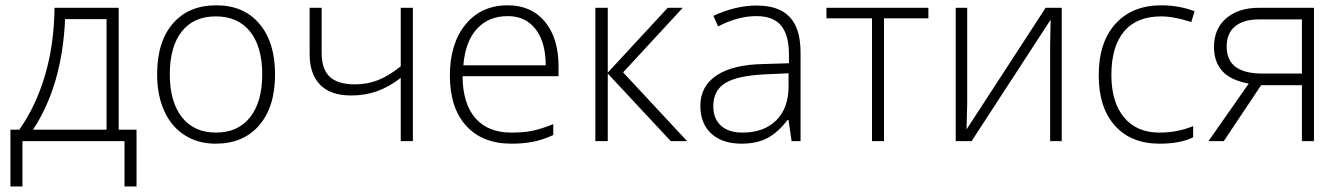

<svg xmlns="http://www.w3.org/2000/svg" viewBox="-20 -522 4961 710"><path d="M484.9 167.5H440.4V0H63V167.5H18.6V-42.5H51.3Q112.8 -129.4 146.5 -243.7Q180.2 -357.9 181.6 -493.2H418.9V-42.5H484.9ZM374 -42.5V-451.2H220.7Q210 -206.1 102.1 -42.5Z M997.1 -247.1Q997.1 -126.5 938.5 -58.6Q879.9 9.3 777.3 9.3Q712.4 9.3 662.8 -22.2Q613.3 -53.7 587.2 -112.1Q561 -170.4 561 -247.1Q561 -367.7 619.4 -435.1Q677.7 -502.4 779.8 -502.4Q881.3 -502.4 939.2 -434.1Q997.1 -365.7 997.1 -247.1ZM607.9 -247.1Q607.9 -145.5 652.6 -88.6Q697.3 -31.7 778.8 -31.7Q860.4 -31.7 905 -88.6Q949.7 -145.5 949.7 -247.1Q949.7 -349.1 904.8 -405.3Q859.9 -461.4 777.8 -461.4Q696.3 -461.4 652.1 -405.5Q607.9 -349.6 607.9 -247.1Z M1169.4 -493.2V-327.6Q1169.4 -265.1 1200 -237.5Q1230.5 -210 1293.5 -210Q1337.9 -210 1378.2 -225.8Q1418.5 -241.7 1461.9 -276.9V-493.2H1506.8V0H1461.9V-233.9Q1416.5 -199.2 1372.8 -184.1Q1329.1 -168.9 1278.3 -168.9Q1202.6 -168.9 1163.8 -208.5Q1125 -248 1125 -322.3V-493.2Z M1871.1 9.3Q1763.7 9.3 1703.6 -57.1Q1643.6 -123.5 1643.6 -242.7Q1643.6 -360.4 1701.4 -431.4Q1759.3 -502.4 1857.9 -502.4Q1944.8 -502.4 1995.1 -441.7Q2045.4 -380.9 2045.4 -276.9V-240.2H1690.4Q1691.4 -138.7 1737.8 -85.2Q1784.2 -31.7 1871.1 -31.7Q1913.1 -31.7 1945.1 -37.6Q1977.1 -43.5 2025.9 -63V-22.5Q1984.4 -3.9 1949 2.7Q1913.6 9.3 1871.1 9.3ZM1857.9 -462.4Q1786.6 -462.4 1743.7 -415.5Q1700.7 -368.7 1693.4 -280.3H1998Q1998 -365.7 1960.7 -414.1Q1923.3 -462.4 1857.9 -462.4Z M2449.2 -493.2H2504.9L2284.2 -254.4L2521 0H2460.4L2227.5 -250V0H2181.6V-493.2H2227.5V-253.4Z M2907.2 0 2896 -78.1H2892.1Q2855 -30.3 2815.9 -10.5Q2776.9 9.3 2723.1 9.3Q2650.4 9.3 2610.1 -28.1Q2569.8 -65.4 2569.8 -130.9Q2569.8 -203.1 2629.9 -243.2Q2689.9 -283.2 2803.7 -285.2L2897.5 -288.1V-320.8Q2897.5 -391.1 2868.9 -426.8Q2840.3 -462.4 2776.9 -462.4Q2708.5 -462.4 2635.3 -424.3L2618.2 -463.4Q2699.7 -501.5 2778.8 -501.5Q2859.9 -501.5 2900.1 -459.2Q2940.4 -417 2940.4 -327.6V0ZM2725.6 -31.7Q2804.7 -31.7 2850.3 -76.9Q2896 -122.1 2896 -202.1V-251L2809.6 -247.1Q2706.1 -242.2 2661.9 -214.8Q2617.7 -187.5 2617.7 -129.4Q2617.7 -83 2646 -57.4Q2674.3 -31.7 2725.6 -31.7Z M3413.1 -454.1H3249V0H3204.6V-454.1H3036.1V-493.2H3413.1Z M3556.6 -493.2V-136.7L3554.2 -43.5L3846.7 -493.2H3906.2V0H3863.3V-354L3865.2 -449.2L3572.8 0H3514.2V-493.2Z M4268.1 9.3Q4162.6 9.3 4102.8 -57.4Q4043 -124 4043 -243.7Q4043 -365.7 4105 -434.1Q4167 -502.4 4274.9 -502.4Q4338.9 -502.4 4397.5 -480.5L4385.3 -440.4Q4321.3 -461.4 4273.9 -461.4Q4183.1 -461.4 4136.5 -405.5Q4089.8 -349.6 4089.8 -244.6Q4089.8 -144.5 4136.5 -88.1Q4183.1 -31.7 4267.1 -31.7Q4334.5 -31.7 4392.1 -55.7V-14.2Q4344.7 9.3 4268.1 9.3Z M4505.4 0H4448.7L4597.7 -212.9Q4529.3 -225.6 4499.3 -260Q4469.2 -294.4 4469.2 -348.1Q4469.2 -415.5 4514.4 -454.3Q4559.6 -493.2 4635.7 -493.2H4838.9V0H4794.4V-207H4643.6ZM4516.1 -350.1Q4516.1 -299.3 4549.1 -274.7Q4582 -250 4648.4 -250H4794.4V-450.2H4634.8Q4578.6 -450.2 4547.4 -424.6Q4516.1 -398.9 4516.1 -350.1Z"/></svg>

Font: Bpm'online Open Sans Light
Style: Regular
Weight: 300
Foundry: Ascender Corporation
Version: Version 1.10